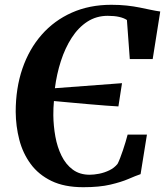

<svg xmlns="http://www.w3.org/2000/svg" viewBox="-20 -772 688 801"><path d="M327.5 9Q248.5 9 194.5 -17.2Q140.5 -43.5 107.8 -88.2Q75 -133 60.5 -189.2Q46 -245.5 45.5 -305.5Q45.5 -404 73.5 -485.8Q101.5 -567.5 153.8 -627Q206 -686.5 279.5 -719.2Q353 -752 444.5 -752Q479.5 -752 509 -748.8Q538.5 -745.5 563.2 -740.5Q588 -735.5 609 -731Q630 -726.5 648.5 -724L617 -525.5H521.5L509.5 -688.5Q497 -697 477 -701.5Q457 -706 429.5 -706Q382 -706 344.2 -681.5Q306.5 -657 279 -614.2Q251.5 -571.5 234 -517.2Q216.5 -463 209 -404L489 -425L474 -328Q453.5 -329 421.5 -331.5Q389.5 -334 351.8 -337.2Q314 -340.5 275.8 -344Q237.5 -347.5 205 -350.5Q203.5 -336 203 -321Q202.5 -306 202.5 -291Q203 -246.5 211 -202.2Q219 -158 236.8 -122Q254.5 -86 283.5 -64.5Q312.5 -43 354 -43Q371.5 -43 393.5 -47.2Q415.5 -51.5 436.2 -61.5Q457 -71.5 470.5 -88.5Q475.5 -98 481.2 -112.8Q487 -127.5 492.8 -145Q498.5 -162.5 503.8 -179.5Q509 -196.5 512.5 -210.5H593L566.5 -45.5Q546 -38.5 516 -25.5Q486 -12.5 440.5 -1.8Q395 9 327.5 9Z"/></svg>

Font: Merriweather 72pt
Style: Bold Italic
Weight: 700
Italic angle: -7.8°
Version: Version 2.101